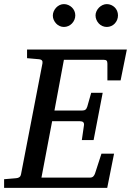

<svg xmlns="http://www.w3.org/2000/svg" viewBox="-35 -911 635 931"><path d="M549.8 -521H485.8V-602.1Q485.8 -612.8 481.9 -616.9Q478 -621.1 466.8 -621.1H274.9L229 -375H362.8Q373.5 -375 379.2 -379.2Q384.8 -383.3 388.2 -394L407.2 -460.9H462.9L418.9 -231.9H361.8L372.1 -303.2Q375 -323.2 353 -323.2H217.8L166 -49.8H400.9Q411.6 -49.8 417.2 -55.4Q422.9 -61 425.8 -69.8L457 -166H518.1L484.9 0H-15.1V-42L43 -46.9Q64 -48.3 66.9 -65.9L170.9 -604Q172.4 -612.3 168.5 -617.7Q164.6 -623 151.9 -624L96.2 -628.9V-670.9H580.1ZM330.1 -836.4Q330.1 -825.2 325.7 -814.9Q321.3 -804.7 313.7 -796.9Q306.2 -789.1 296.1 -784.7Q286.1 -780.3 274.9 -780.3Q264.2 -780.3 254.4 -784.7Q244.6 -789.1 237.3 -796.9Q230 -804.7 225.6 -814.5Q221.2 -824.2 221.2 -835.4Q221.2 -846.2 225.6 -856.2Q230 -866.2 237.3 -874Q244.6 -881.8 254.4 -886.5Q264.2 -891.1 274.9 -891.1Q286.1 -891.1 296.1 -886.7Q306.2 -882.3 313.7 -875Q321.3 -867.7 325.7 -857.7Q330.1 -847.7 330.1 -836.4ZM537.1 -836.4Q537.1 -825.2 533 -814.9Q528.8 -804.7 521.5 -796.9Q514.2 -789.1 504.2 -784.7Q494.1 -780.3 482.9 -780.3Q471.7 -780.3 461.7 -784.7Q451.7 -789.1 444.3 -796.9Q437 -804.7 432.6 -814.9Q428.2 -825.2 428.2 -836.4Q428.2 -846.7 432.9 -856.7Q437.5 -866.7 445.1 -874.3Q452.6 -881.8 462.6 -886.5Q472.7 -891.1 482.9 -891.1Q494.1 -891.1 504.2 -886.7Q514.2 -882.3 521.5 -875Q528.8 -867.7 533 -857.7Q537.1 -847.7 537.1 -836.4Z"/></svg>

Font: Charis SIL APac
Style: Italic
Weight: 400
Italic angle: -11°
Foundry: SIL International
Version: Version 5.000